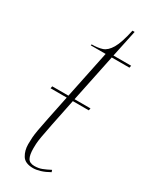

<svg xmlns="http://www.w3.org/2000/svg" viewBox="-178 -705 608 761"><g transform="rotate(30 126.5 -324.5)"><path d="M119 10Q82 10 68.5 -12Q55 -34 55 -63Q55 -79 56 -93.5Q57 -108 61 -130.5Q65 -153 73 -192L95 -299H21L23 -309H97L142 -526H74L75 -531Q103 -531 123 -537.5Q143 -544 159 -571Q175 -598 188 -659H198L172 -536H253L251 -526H170L125 -309H198L196 -299H123L98 -177Q90 -137 86 -114Q82 -91 81.5 -79Q81 -67 81 -59Q81 -29 89 -14.5Q97 0 119 0Q138 0 153.5 -6Q169 -12 188 -22L191 -13Q170 -1 151.5 4.5Q133 10 119 10Z"/></g></svg>

Font: Noto Serif Display ExtraCondensed Thin
Style: Italic
Weight: 100
Width: 2
Italic angle: -12°
Designer: Monotype Design Team
Foundry: Monotype Imaging Inc.
Version: Version 2.009